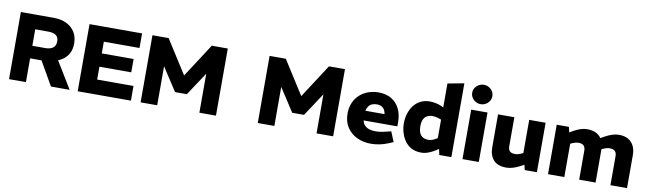

<svg xmlns="http://www.w3.org/2000/svg" viewBox="-43 -1377 6651 1972"><g transform="rotate(10 3283.0 -391.0)"><path d="M69 0V-700H410Q488 -700 544.5 -673Q601 -646 632.5 -596Q664 -546 664 -477Q664 -414 639.5 -370Q615 -326 572.5 -299.5Q530 -273 475 -260.5Q420 -248 359 -248H245V0ZM506 0 354 -265 520 -297 701 0ZM245 -379H380Q434 -379 461.5 -401.5Q489 -424 489 -468Q489 -511 461.5 -531Q434 -551 379 -551H245Z M785 0V-700H1333V-548H961V-426H1293V-287H961V-153H1340V0Z M1441 0V-700H1610L1832 -351H1834L2060 -700H2227V0H2054V-407L1894 -165H1771L1614 -407V0Z M2663 0V-700H2832L3054 -351H3056L3282 -700H3449V0H3276V-407L3116 -165H2993L2836 -407V0Z M3843 8Q3764 8 3698.5 -22.5Q3633 -53 3593.5 -112.5Q3554 -172 3554 -257Q3554 -321 3576.5 -371Q3599 -421 3637.5 -455.5Q3676 -490 3726 -507.5Q3776 -525 3831 -525Q3911 -525 3966.5 -491.5Q4022 -458 4051.5 -398Q4081 -338 4081 -258V-215H3729Q3736 -183 3755 -163.5Q3774 -144 3802.5 -135Q3831 -126 3867 -126Q3892 -126 3920.5 -130Q3949 -134 3979 -142L4028 -154L4071 -49L4023 -29Q3978 -10 3932 -1Q3886 8 3843 8ZM3729 -316H3929Q3923 -358 3900 -379.5Q3877 -401 3834 -401Q3807 -401 3785.5 -392Q3764 -383 3750 -364Q3736 -345 3729 -316Z M4368 8Q4309 8 4266.5 -14.5Q4224 -37 4196.5 -75.5Q4169 -114 4155 -161.5Q4141 -209 4141 -258Q4141 -309 4155 -356.5Q4169 -404 4197 -442Q4225 -480 4267.5 -502.5Q4310 -525 4368 -525Q4395 -525 4428 -518.5Q4461 -512 4489 -499L4511 -489V-738L4682 -770V0H4556L4543 -61L4512 -41Q4477 -19 4440.5 -5.5Q4404 8 4368 8ZM4313 -259Q4313 -216 4325 -188.5Q4337 -161 4360.5 -147.5Q4384 -134 4418 -134Q4433 -134 4450 -138.5Q4467 -143 4485 -153L4511 -168V-361L4483 -371Q4469 -376 4452.5 -379Q4436 -382 4420 -382Q4388 -382 4364 -369.5Q4340 -357 4326.5 -330.5Q4313 -304 4313 -259Z M4798 0V-516H4968V0ZM4883 -588Q4855 -588 4830.5 -602Q4806 -616 4792 -639Q4778 -662 4778 -689Q4778 -717 4792 -739.5Q4806 -762 4830.5 -776Q4855 -790 4883 -790Q4912 -790 4936 -776Q4960 -762 4974 -739.5Q4988 -717 4988 -689Q4988 -662 4974 -639Q4960 -616 4936 -602Q4912 -588 4883 -588Z M5255 8Q5164 8 5121 -41Q5078 -90 5078 -170V-516H5248V-215Q5248 -177 5266 -161Q5284 -145 5321 -145Q5336 -145 5349 -148.5Q5362 -152 5375 -157L5403 -170V-516H5574V0H5447L5426 -91L5459 -67L5397 -33Q5360 -14 5324.5 -3Q5289 8 5255 8Z M5690 0V-516H5817L5830 -460L5866 -481Q5901 -501 5936.5 -513Q5972 -525 6008 -525Q6068 -525 6107.5 -502Q6147 -479 6166.5 -438.5Q6186 -398 6186 -346V0H6015V-302Q6015 -336 5998.5 -354Q5982 -372 5943 -372Q5928 -372 5914.5 -368.5Q5901 -365 5888 -360L5860 -348V0ZM6341 0V-302Q6341 -336 6324.5 -354Q6308 -372 6268 -372Q6253 -372 6239.5 -368.5Q6226 -365 6213 -360L6180 -345L6133 -446L6195 -481Q6231 -501 6267 -513Q6303 -525 6339 -525Q6398 -525 6436.5 -502Q6475 -479 6494.5 -438.5Q6514 -398 6514 -346V0Z"/></g></svg>

Font: REM Medium
Style: Bold
Weight: 700
Version: Version 1.005;gftools[0.9.28]